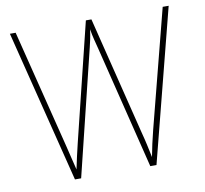

<svg xmlns="http://www.w3.org/2000/svg" viewBox="-79 -800 946 886"><g transform="rotate(-10 394.0 -357.0)"><path d="M767 -714 584 0H555L413 -574Q406 -602 401 -621Q396 -640 391 -670Q387 -641 383.5 -625Q380 -609 375 -588L231 0H202L23 -714H50L188 -163Q198 -123 204.5 -95Q211 -67 217 -44Q223 -74 230 -104.5Q237 -135 244 -164L379 -714H405L542 -162Q552 -124 557.5 -98.5Q563 -73 570 -40Q576 -72 582 -99Q588 -126 597 -162L739 -714Z"/></g></svg>

Font: Noto Sans SemiCondensed Thin
Style: Regular
Weight: 100
Width: 4
Designer: Monotype Design Team
Foundry: Monotype Imaging Inc.
Version: Version 2.013; ttfautohint (v1.8.4.7-5d5b)